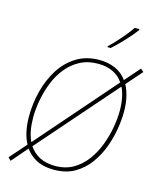

<svg xmlns="http://www.w3.org/2000/svg" viewBox="-142 -1073 983 1197"><g transform="rotate(15 349.5 -474.5)"><path d="M43 26 25 8 119 -99Q100 -134 91 -178Q82 -222 82 -271Q82 -354 102.5 -434.5Q123 -515 164 -580.5Q205 -646 268.5 -685.5Q332 -725 417 -725Q474 -725 520 -704.5Q566 -684 595 -643L680 -740L699 -723L610 -621Q627 -590 637 -547Q647 -504 647 -451Q647 -404 637.5 -343.5Q628 -283 605.5 -221.5Q583 -160 545 -107.5Q507 -55 451 -22.5Q395 10 317 10Q250 10 205 -13.5Q160 -37 132 -77ZM138 -120 577 -623Q552 -660 511.5 -680Q471 -700 415 -700Q348 -700 297 -672.5Q246 -645 210 -599.5Q174 -554 152 -497.5Q130 -441 119.5 -382.5Q109 -324 109 -272Q109 -228 116 -189.5Q123 -151 138 -120ZM318 -15Q386 -15 436 -44.5Q486 -74 521.5 -122.5Q557 -171 578.5 -229Q600 -287 610 -345Q620 -403 620 -450Q620 -540 591 -600L151 -97Q176 -59 217.5 -37Q259 -15 318 -15ZM443 -815V-821Q465 -841 490.5 -869Q516 -897 539 -925Q562 -953 576 -975H606V-968Q581 -934 541 -891Q501 -848 464 -815Z"/></g></svg>

Font: Noto Sans Disp Thin
Style: Italic
Weight: 100
Italic angle: -12°
Designer: Monotype Design Team
Foundry: Monotype Imaging Inc.
Version: Version 2.000;GOOG;noto-source:20170915:90ef993387c0